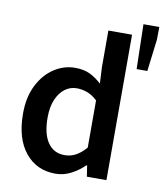

<svg xmlns="http://www.w3.org/2000/svg" viewBox="-86 -835 785 918"><g transform="rotate(10 306.5 -376.5)"><path d="M245 12Q153 12 98 -56Q43 -124 43 -245Q43 -325 72.5 -383Q102 -441 149.5 -472Q197 -503 251 -503Q293 -503 322.5 -489Q352 -475 380 -449L376 -528V-706H491V0H396L388 -53H384Q357 -26 321 -7Q285 12 245 12ZM273 -83Q302 -83 327 -96.5Q352 -110 376 -138V-367Q351 -390 326 -399Q301 -408 276 -408Q244 -408 218.5 -389Q193 -370 177.5 -334Q162 -298 162 -246Q162 -167 191 -125Q220 -83 273 -83ZM541 -548 536 -765H613L612 -702L593 -548Z"/></g></svg>

Font: Source Sans 3 ExtraLight SemiBold
Style: Regular
Weight: 600
Version: Version 3.052;hotconv 1.1.0;makeotfexe 2.6.0